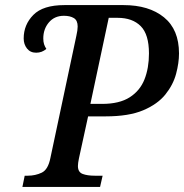

<svg xmlns="http://www.w3.org/2000/svg" viewBox="-20 -734 723 754"><path d="M68 0 77 -44H89Q119 -44 144 -56Q169 -68 178 -114L280 -594Q285 -616 285 -630Q285 -654 270 -663Q255 -672 231 -672Q194 -672 172 -646Q150 -620 150 -583Q150 -570 153 -560.5Q156 -551 162 -542Q145 -527 122 -527Q99 -527 86 -543.5Q73 -560 73 -583Q73 -637 111 -675.5Q149 -714 233 -714H465Q565 -714 624 -666Q683 -618 683 -524Q683 -487 671.5 -444Q660 -401 629.5 -363Q599 -325 542.5 -301Q486 -277 395 -277H326L290 -112Q286 -93 286 -82Q286 -58 304.5 -51Q323 -44 352 -44H383L373 0ZM381 -326Q449 -326 489.5 -352Q530 -378 547.5 -422.5Q565 -467 565 -524Q565 -599 532.5 -631.5Q500 -664 442 -664H407L335 -326Z"/></svg>

Font: Noto Serif SemiCondensed Medium
Style: Italic
Weight: 500
Width: 4
Italic angle: -12°
Designer: Monotype Design Team
Foundry: Monotype Imaging Inc.
Version: Version 2.013